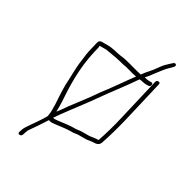

<svg xmlns="http://www.w3.org/2000/svg" viewBox="-141 -629 768 805"><g transform="rotate(30 242.5 -227.0)"><path d="M397 -406C408 -417 419 -432 426 -442L447 -469C454 -478 461 -486 469 -493L480 -504C492 -515 480 -527 469 -516L457 -505C448 -497 439 -488 432 -478L412 -451C401 -438 387 -423 377 -408C374 -409 372 -409 371 -409C366 -410 361 -412 355 -413C325 -420 297 -431 264 -434C242 -437 222 -445 196 -445H168C150 -445 151 -430 147 -414L142 -394C137 -374 135 -357 133 -338C126 -296 128 -249 125 -211C125 -178 127 -149 129 -118C128 -103 131 -86 127 -69C127 -67 126 -65 127 -64C116 -41 85 0 73 19C69 25 63 33 60 43L56 55C52 68 71 69 75 57L79 45C82 38 83 32 86 29C98 13 126 -29 139 -50C145 -47 152 -46 160 -47C187 -49 213 -55 242 -55C257 -54 266 -58 279 -58H311C321 -58 335 -62 345 -62C361 -62 374 -65 379 -80C393 -121 406 -167 417 -213L463 -410C465 -417 461 -420 455 -420C449 -420 446 -417 444 -410L398 -213C388 -168 375 -123 361 -82C358 -81 354 -81 350 -81C340 -81 325 -77 316 -77H283C271 -77 259 -73 246 -74C224 -74 201 -70 182 -68C174 -67 157 -64 149 -67L167 -93C178 -108 188 -121 195 -131C214 -157 247 -199 266 -227C303 -280 346 -334 382 -387L384 -388C395 -387 404 -383 417 -383H426C433 -383 437 -386 438 -392C439 -398 438 -402 431 -402H422C412 -402 406 -404 397 -406ZM364 -391C348 -369 335 -352 318 -327L286 -283C275 -269 263 -253 251 -235C231 -206 199 -166 180 -140C171 -128 160 -110 148 -96C148 -112 149 -125 148 -140C143 -214 139 -300 161 -394L166 -414C167 -419 167 -423 167 -426H191C197 -426 202 -426 205 -425C233 -421 264 -415 290 -408C315 -405 340 -394 363 -391Z"/></g></svg>

Font: Electronic
Style: ExThnIt
Weight: 100
Version: Version 1.011